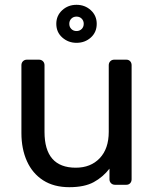

<svg xmlns="http://www.w3.org/2000/svg" viewBox="-20 -768 642 798"><path d="M268 10Q204 10 159.5 -18.5Q115 -47 92 -98Q69 -149 69 -215V-497Q69 -507 75.5 -513.5Q82 -520 92 -520H142Q152 -520 158.5 -513.5Q165 -507 165 -497V-220Q165 -71 295 -71Q357 -71 394.5 -110.5Q432 -150 432 -220V-497Q432 -507 438.5 -513.5Q445 -520 455 -520H505Q515 -520 521 -513.5Q527 -507 527 -497V-23Q527 -13 521 -6.5Q515 0 505 0H458Q448 0 441.5 -6.5Q435 -13 435 -23V-67Q408 -32 369.5 -11Q331 10 268 10ZM298 -590Q264 -590 239 -612Q214 -634 214 -669Q214 -703 238.5 -725.5Q263 -748 298 -748Q333 -748 357.5 -725.5Q382 -703 382 -669Q382 -634 357.5 -612Q333 -590 298 -590ZM298 -639Q311 -639 319.5 -647.5Q328 -656 328 -669Q328 -682 319.5 -690.5Q311 -699 298 -699Q285 -699 276.5 -690.5Q268 -682 268 -669Q268 -656 276.5 -647.5Q285 -639 298 -639Z"/></svg>

Font: RubikRegular
Style: Regular
Weight: 400
Designer: Hubert and Fischer
Foundry: Hubert and Fischer
Version: Version 2.300;gftools[0.9.30]